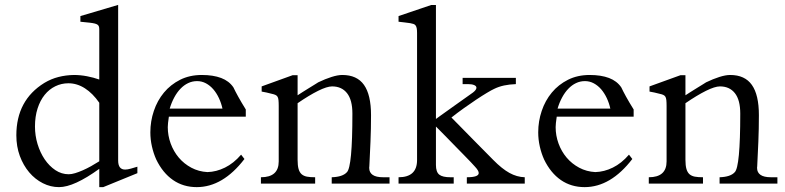

<svg xmlns="http://www.w3.org/2000/svg" viewBox="-20 -746 3191 780"><path d="M383.3 -328.6Q356.9 -366.7 325 -387.2Q293 -407.7 257.8 -407.7Q229.5 -407.7 204.6 -395.5Q179.7 -383.3 161.4 -360.6Q143.1 -337.9 132.6 -305.2Q122.1 -272.5 122.1 -231.9Q122.1 -195.3 132.6 -160.6Q143.1 -126 161.6 -98.6Q180.2 -71.3 205.1 -54.7Q230 -38.1 259.3 -38.1Q270.5 -38.1 285.2 -42.5Q299.8 -46.9 316.4 -54.2Q333 -61.5 350.1 -71Q367.2 -80.6 383.3 -90.8ZM538.1 -42.5 399.4 14.2H383.3V-60.1Q332.5 -23.4 291.5 -4.6Q250.5 14.2 219.7 14.2Q185.5 14.2 154.1 -1.7Q122.6 -17.6 98.6 -45.9Q74.7 -74.2 60.5 -112.5Q46.4 -150.9 46.4 -196.3Q46.4 -338.9 160.2 -409.2Q188 -425.8 217.8 -433.3Q247.6 -440.9 280.3 -441.4Q306.6 -441.4 333.3 -436.3Q359.9 -431.2 383.3 -422.9V-626.5Q383.3 -633.8 381.8 -638.2Q380.4 -642.6 376.5 -645.5Q372.6 -648.4 365 -650.4Q357.4 -652.3 344.7 -653.8L306.6 -657.7V-680.7L460 -726.1V-93.8Q460 -57.1 488.3 -57.1Q498 -57.1 511.7 -61Q525.4 -64.9 538.1 -68.8Z M883.8 -304.7Q878.9 -327.1 869.4 -347.4Q859.9 -367.7 846.7 -383.1Q833.5 -398.4 816.7 -407.5Q799.8 -416.5 780.8 -416.5Q761.2 -416.5 744.4 -408.4Q727.5 -400.4 713.4 -385.7Q699.2 -371.1 688 -350.3Q676.8 -329.6 669.4 -304.7ZM978.5 -272H666Q661.6 -242.7 661.6 -229.5Q661.6 -195.3 673.3 -163.1Q685.1 -130.9 706.3 -105.7Q727.5 -80.6 757.3 -64.7Q787.1 -48.8 822.8 -46.9Q858.9 -47.9 894 -65.2Q929.2 -82.5 959.5 -117.7L973.1 -100.1Q885.3 14.2 779.3 14.2Q724.6 14.2 682.9 -14.6Q641.1 -43.5 614.7 -98.1Q603.5 -123 597.2 -151.1Q590.8 -179.2 590.8 -208.5Q590.8 -253.4 605 -295.4Q619.1 -337.4 646 -369.9Q672.9 -402.3 711.7 -421.9Q750.5 -441.4 799.8 -441.4Q846.2 -441.4 878.4 -429.2Q910.6 -417 928.2 -391.1Q935.5 -375.5 947.8 -353.3Q960 -331.1 978.5 -301.3Z M1562.5 0H1327.6V-25.9Q1372.1 -27.3 1389.2 -46.4Q1411.6 -67.9 1411.6 -284.7Q1411.6 -339.8 1389.9 -367.4Q1368.2 -395 1329.1 -395Q1308.6 -395 1272.2 -377Q1235.8 -358.9 1189 -326.7V-96.7Q1189 -73.7 1192.9 -59.8Q1196.8 -45.9 1205.3 -38.3Q1213.9 -30.8 1227.3 -28.3Q1240.7 -25.9 1260.3 -25.9V0H1040V-25.9Q1112.3 -25.9 1112.3 -90.3V-315.4Q1112.3 -330.6 1111.3 -339.6Q1110.4 -348.6 1107.2 -353.5Q1104 -358.4 1098.1 -360.8Q1092.3 -363.3 1083 -365.2Q1073.2 -367.7 1063 -370.1Q1052.7 -372.6 1043 -374V-395L1168.5 -440.4H1189V-358.9Q1196.3 -363.8 1209.7 -372.3Q1223.1 -380.9 1236.8 -389.2Q1250.5 -397.5 1261 -404.1Q1271.5 -410.6 1272.9 -411.6Q1301.3 -425.3 1326.7 -433.3Q1352.1 -441.4 1370.6 -441.4Q1430.2 -441.4 1458.7 -401.1Q1487.3 -360.8 1487.3 -278.3Q1487.3 -222.2 1485.1 -170.4Q1482.9 -118.7 1480.5 -71.3V-69.8Q1480.5 -68.8 1480.2 -68.4Q1480 -67.9 1480 -67.4V-63Q1480 -45.4 1493.9 -35.6Q1507.8 -25.9 1536.6 -25.9H1562.5Z M2111.8 0H1876.5V-25.9Q1924.8 -25.9 1924.8 -43Q1924.8 -52.7 1909.7 -68.8Q1905.3 -74.2 1892.8 -87.2Q1880.4 -100.1 1864 -116.9Q1847.7 -133.8 1829.3 -152.3Q1811 -170.9 1795.2 -187.3Q1779.3 -203.6 1767.1 -215.8Q1754.9 -228 1751 -231.9V-75.7Q1751 -47.4 1764.4 -36.6Q1777.8 -25.9 1809.6 -25.9H1823.2V0H1599.1V-25.9Q1674.3 -25.9 1674.3 -95.7V-612.3Q1674.3 -624 1672.9 -631.3Q1671.4 -638.7 1668.2 -642.8Q1665 -647 1659.7 -648.7Q1654.3 -650.4 1646.5 -651.9Q1634.8 -653.3 1622.8 -655Q1610.8 -656.7 1599.1 -657.7V-680.7L1731.4 -725.6H1751V-262.7Q1757.3 -267.6 1769.8 -276.4Q1782.2 -285.2 1797.4 -296.1Q1812.5 -307.1 1828.9 -318.6Q1845.2 -330.1 1859.9 -340.6Q1874.5 -351.1 1885.7 -358.9Q1897 -366.7 1901.4 -370.1Q1915.5 -380.9 1915.5 -389.6Q1915.5 -396.5 1906.2 -400.4Q1897 -404.3 1880.9 -404.3H1859.4V-429.7H2075.7V-404.3Q2049.3 -403.3 2027.6 -398.7Q2005.9 -394 1987.3 -384.8Q1977.5 -380.4 1958.3 -368.9Q1939 -357.4 1914.8 -341.3Q1890.6 -325.2 1864.3 -306.4Q1837.9 -287.6 1814 -268.6Q1816.9 -265.6 1830.1 -252.2Q1843.3 -238.8 1861.6 -220.2Q1879.9 -201.7 1900.4 -180.7Q1920.9 -159.7 1939 -141.6Q1957 -123.5 1969.5 -110.8Q1981.9 -98.1 1983.9 -96.2Q2019 -60.5 2049.3 -43.7Q2079.6 -26.9 2111.8 -25.9Z M2459.5 -304.7Q2454.6 -327.1 2445.1 -347.4Q2435.5 -367.7 2422.4 -383.1Q2409.2 -398.4 2392.3 -407.5Q2375.5 -416.5 2356.4 -416.5Q2336.9 -416.5 2320.1 -408.4Q2303.2 -400.4 2289.1 -385.7Q2274.9 -371.1 2263.7 -350.3Q2252.4 -329.6 2245.1 -304.7ZM2554.2 -272H2241.7Q2237.3 -242.7 2237.3 -229.5Q2237.3 -195.3 2249 -163.1Q2260.7 -130.9 2282 -105.7Q2303.2 -80.6 2333 -64.7Q2362.8 -48.8 2398.4 -46.9Q2434.6 -47.9 2469.7 -65.2Q2504.9 -82.5 2535.2 -117.7L2548.8 -100.1Q2460.9 14.2 2355 14.2Q2300.3 14.2 2258.5 -14.6Q2216.8 -43.5 2190.4 -98.1Q2179.2 -123 2172.9 -151.1Q2166.5 -179.2 2166.5 -208.5Q2166.5 -253.4 2180.7 -295.4Q2194.8 -337.4 2221.7 -369.9Q2248.5 -402.3 2287.4 -421.9Q2326.2 -441.4 2375.5 -441.4Q2421.9 -441.4 2454.1 -429.2Q2486.3 -417 2503.9 -391.1Q2511.2 -375.5 2523.4 -353.3Q2535.6 -331.1 2554.2 -301.3Z M3138.2 0H2903.3V-25.9Q2947.8 -27.3 2964.8 -46.4Q2987.3 -67.9 2987.3 -284.7Q2987.3 -339.8 2965.6 -367.4Q2943.8 -395 2904.8 -395Q2884.3 -395 2847.9 -377Q2811.5 -358.9 2764.6 -326.7V-96.7Q2764.6 -73.7 2768.6 -59.8Q2772.5 -45.9 2781 -38.3Q2789.6 -30.8 2803 -28.3Q2816.4 -25.9 2835.9 -25.9V0H2615.7V-25.9Q2688 -25.9 2688 -90.3V-315.4Q2688 -330.6 2687 -339.6Q2686 -348.6 2682.9 -353.5Q2679.7 -358.4 2673.8 -360.8Q2668 -363.3 2658.7 -365.2Q2648.9 -367.7 2638.7 -370.1Q2628.4 -372.6 2618.7 -374V-395L2744.1 -440.4H2764.6V-358.9Q2772 -363.8 2785.4 -372.3Q2798.8 -380.9 2812.5 -389.2Q2826.2 -397.5 2836.7 -404.1Q2847.2 -410.6 2848.6 -411.6Q2877 -425.3 2902.3 -433.3Q2927.7 -441.4 2946.3 -441.4Q3005.9 -441.4 3034.4 -401.1Q3063 -360.8 3063 -278.3Q3063 -222.2 3060.8 -170.4Q3058.6 -118.7 3056.2 -71.3V-69.8Q3056.2 -68.8 3055.9 -68.4Q3055.7 -67.9 3055.7 -67.4V-63Q3055.7 -45.4 3069.6 -35.6Q3083.5 -25.9 3112.3 -25.9H3138.2Z"/></svg>

Font: XB Niloofar
Style: Regular
Weight: 400
Designer: Behnam
Foundry: Irmug
Version: Version 7.201 2008